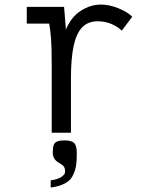

<svg xmlns="http://www.w3.org/2000/svg" viewBox="-20 -580 640 839"><path d="M248.5 193Q256.5 187 260.5 182.2Q264.5 177.5 264.5 167.5Q264.5 157.5 260.5 150.2Q256.5 143 247 137.5Q244.5 136 233.8 129.2Q223 122.5 216.8 111.8Q210.5 101 210.5 86Q210.5 64.5 214.8 53.5Q219 42.5 229.8 38Q240.5 33.5 261.5 33.5Q292.5 33.5 304 45Q315.5 56.5 315.5 87.5Q315.5 113 314 130.5Q312.5 148 308 163Q302.5 179 297.2 189Q292 199 284.5 206.5Q270.5 220.5 242.5 230.5Q232 234 219.2 236.5Q206.5 239 201.5 239V208Q216 206.5 230 201.8Q244 197 248.5 193ZM206 -287Q206 -373.5 203.2 -409.5Q200.5 -445.5 195 -477H97V-550H260L268 -451Q291 -506 333.2 -533Q375.5 -560 421 -560Q456.5 -560 495.8 -544.5Q535 -529 558 -507L512 -446Q498 -461 469.8 -474Q441.5 -487 407 -487Q364.5 -487 339 -460.5Q313.5 -434 301.8 -379.2Q290 -324.5 290 -237V0H206Z"/></svg>

Font: JuliaMono Latin
Style: Regular
Weight: 400
Monospace: yes
Designer: cormullion
Foundry: corm
Version: Version 0.049; ttfautohint (v1.8.4)